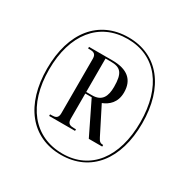

<svg xmlns="http://www.w3.org/2000/svg" viewBox="-164 -878 1027 1040"><g transform="rotate(30 349.0 -357.5)"><path d="M349 10C534 10 646 -132 646 -358C646 -583 534 -725 350 -725C164 -725 51 -583 51 -358C51 -133 164 10 349 10ZM353 0C174 0 63 -138 63 -359C63 -578 172 -715 350 -715C527 -715 634 -578 634 -358C634 -138 528 0 353 0ZM189 -141H351V-151H339C316 -151 298 -155 298 -186V-344H338L437 -141H521V-151C505 -151 496 -155 485 -178L401 -344C439 -359 477 -390 477 -454C477 -533 429 -573 335 -573H189V-563H199C221 -563 239 -559 239 -528V-186C239 -155 221 -151 199 -151H189ZM335 -354H298V-563H331C392 -563 415 -540 415 -453C415 -395 397 -354 335 -354Z"/></g></svg>

Font: Noto Serif Display ExtraCondensed ExtraBold
Style: Regular
Weight: 800
Width: 2
Designer: Monotype Design Team
Foundry: Monotype Imaging Inc.
Version: Version 2.009